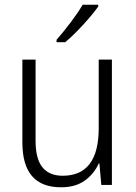

<svg xmlns="http://www.w3.org/2000/svg" viewBox="-20 -785 576 815"><path d="M455 -532V0H410L402 -91H399Q380 -48 340.5 -19Q301 10 239 10Q75 10 75 -180V-532H131V-187Q131 -111 160 -75Q189 -39 246 -39Q399 -39 399 -241V-532ZM397 -757Q382 -736 358 -708Q334 -680 307 -652.5Q280 -625 257 -606H220V-616Q249 -649 280 -690Q311 -731 331 -765H397Z"/></svg>

Font: Noto Sans Sinhala UI SemiCondensed Light
Style: Regular
Weight: 300
Width: 4
Designer: Jelle Bosma - Monotype Design Team
Foundry: Monotype Imaging Inc.
Version: Version 2.006; ttfautohint (v1.8.4.7-5d5b)